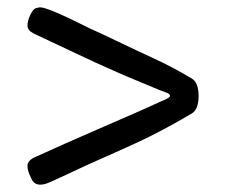

<svg xmlns="http://www.w3.org/2000/svg" viewBox="-20 -590 617 524"><path d="M503 -376Q522 -365 522 -328Q522 -291 503 -280Q420 -231 351 -199.5Q282 -168 252 -155Q222 -142 168 -116.5Q114 -91 105 -88.5Q96 -86 90 -86Q72 -86 65 -104Q55 -123 55 -137Q55 -151 73 -160Q154 -197 262.5 -244Q371 -291 389 -299.5Q407 -308 421 -314Q444 -323 444 -328Q444 -334 433.5 -337.5Q423 -341 416 -344Q409 -347 363 -366Q317 -385 304 -391Q227 -425 209 -434L73 -498Q55 -507 55 -520Q55 -533 62.5 -549Q70 -565 77.5 -567.5Q85 -570 90 -570Q111 -570 228 -511Q245 -504 299 -478Q353 -452 401 -430Q449 -408 503 -376Z"/></svg>

Font: Cagliostro
Style: Regular
Weight: 400
Designer: Matthew Desmond
Foundry: Matthew Desmond
Version: Version